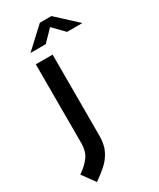

<svg xmlns="http://www.w3.org/2000/svg" viewBox="-298 -836 978 1178"><g transform="rotate(-30 191.0 -247.0)"><path d="M19 263 -47 172.5Q3.5 138 29.2 101.5Q55 65 55 8.5V-550H174V24Q174 87 152 130.2Q130 173.5 94.5 204.5Q59 235.5 19 263ZM61.5 -626.5 204 -758.5H286L429 -626.5H320.5L245 -704L169.5 -626.5Z"/></g></svg>

Font: Junction SemiBold
Style: Regular
Weight: 600
Designer: Caroline Hadilaksono
Foundry: Caroline Hadilaksono, Tyler Finck, The League of Moveable Type
Version: Version 2.000; ttfautohint (v1.8.3)